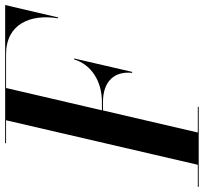

<svg xmlns="http://www.w3.org/2000/svg" viewBox="-89 -747 790 744"><g transform="rotate(-90 306.0 -375.0)"><path d="M-46 -3.5V0H264V-3.5H164.5L250 -371H282.5C364.5 -371 403 -325 395.5 -258H399.5L451.5 -483H448C427.5 -416 363.5 -375 282.5 -375H250.5L337 -746.5H468C585 -746.5 624.5 -652 607 -545H610.5L658.5 -750H123V-746.5H212L39.5 -3.5Z"/></g></svg>

Font: Bodoni* 48pt Medium
Style: Italic
Weight: 500
Italic angle: -13°
Version: Version 2.3